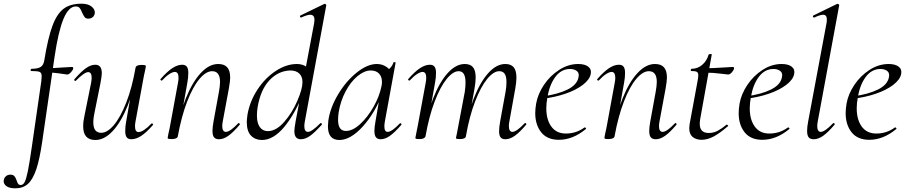

<svg xmlns="http://www.w3.org/2000/svg" viewBox="-123 -746 4921 1041"><path d="M-103 237Q-103 222 -93 211.5Q-83 201 -67 201Q-52 201 -45 209Q-38 217 -33 232Q-29 245 -24.5 251Q-20 257 -10 257Q2 257 10.5 241.5Q19 226 28 182Q37 138 50 47L101 -306Q103 -326 103 -332Q103 -351 92 -356Q81 -361 46 -361Q43 -361 43 -366Q43 -368 44.5 -370.5Q46 -373 47 -373Q82 -373 97.5 -383Q113 -393 117 -418Q137 -541 161.5 -606.5Q186 -672 222.5 -699Q259 -726 319 -726Q354 -726 373.5 -710.5Q393 -695 391 -674Q388 -659 378.5 -652Q369 -645 356 -645Q342 -645 336 -653Q330 -661 322 -678Q316 -694 309 -702.5Q302 -711 288 -711Q249 -711 221 -643Q193 -575 173 -439L106 21Q92 118 73.5 172.5Q55 227 28.5 251Q2 275 -40 275Q-71 275 -87 264Q-103 253 -103 237ZM131 -353 133 -376Q159 -376 231 -381L267 -383Q274 -383 274 -376Q274 -368 262 -354.5Q250 -341 240 -342Q232 -343 198.5 -348Q165 -353 131 -353Z M328 -61Q328 -88 335 -119L371 -297Q374 -314 374 -324Q374 -355 355 -355Q335 -355 289 -309Q287 -307 285 -307Q282 -307 280 -310.5Q278 -314 281 -317Q316 -357 342.5 -376Q369 -395 394 -395Q429 -395 429 -349Q429 -334 422 -297L390 -138Q383 -107 383 -82Q383 -26 426 -26Q459 -26 494.5 -68Q530 -110 561.5 -190Q593 -270 612 -379L625 -378Q605 -262 569.5 -173.5Q534 -85 488.5 -36Q443 13 394 13Q328 13 328 -61ZM556 -35Q556 -61 561 -87L612 -379Q615 -394 644 -394Q668 -394 668 -388L664 -365Q658 -341 653 -312L612 -89Q609 -74 609 -62Q609 -30 628 -30Q654 -30 698 -76Q699 -77 701 -77Q704 -77 706 -73.5Q708 -70 706 -68Q671 -28 643 -9.5Q615 9 589 9Q572 9 564 -1.5Q556 -12 556 -35Z M1029 -36Q1029 -56 1035 -89L1064 -248Q1070 -280 1070 -302Q1070 -360 1027 -360Q994 -360 958.5 -318Q923 -276 892 -196Q861 -116 841 -7L829 -8Q849 -124 884.5 -212.5Q920 -301 965.5 -350Q1011 -399 1060 -399Q1093 -399 1109 -381Q1125 -363 1125 -325Q1125 -307 1118 -267L1085 -89Q1082 -74 1082 -63Q1082 -31 1102 -31Q1124 -31 1168 -77Q1170 -79 1171 -79Q1174 -79 1176.5 -75.5Q1179 -72 1176 -69Q1142 -29 1115.5 -10Q1089 9 1064 9Q1046 9 1037.5 -1.5Q1029 -12 1029 -36ZM786 2 790 -21Q796 -45 801 -74L842 -297Q845 -312 845 -324Q845 -356 825 -356Q813 -356 794.5 -344Q776 -332 756 -310Q755 -309 753 -309Q750 -309 747.5 -312.5Q745 -316 748 -318Q782 -357 810.5 -376Q839 -395 865 -395Q882 -395 890 -384.5Q898 -374 898 -351Q898 -325 893 -299L841 -7Q840 0 831.5 4Q823 8 809 8Q795 8 790.5 6.5Q786 5 786 2Z M1215 -85Q1215 -96 1219 -126Q1232 -198 1273.5 -261Q1315 -324 1372.5 -361.5Q1430 -399 1487 -399Q1518 -399 1540.5 -382.5Q1563 -366 1566 -332L1524 -246Q1476 -127 1417.5 -57Q1359 13 1297 13Q1261 13 1238 -10.5Q1215 -34 1215 -85ZM1517 -300Q1517 -331 1499.5 -347.5Q1482 -364 1451 -364Q1386 -362 1338 -311Q1290 -260 1274 -166Q1270 -143 1270 -120Q1270 -78 1286 -56.5Q1302 -35 1329 -35Q1374 -35 1417.5 -84.5Q1461 -134 1489 -199Q1517 -264 1517 -300ZM1473 -35Q1473 -51 1480 -89L1580 -619Q1582 -633 1582 -638Q1582 -666 1559 -666Q1543 -666 1510 -651H1508Q1505 -651 1503.5 -656Q1502 -661 1506 -662L1636 -725H1638Q1641 -725 1644 -722Q1647 -719 1646 -717L1530 -89Q1527 -73 1527 -62Q1527 -31 1547 -31Q1567 -31 1613 -77Q1615 -79 1616 -79Q1619 -79 1621.5 -75.5Q1624 -72 1621 -69Q1585 -29 1559 -10Q1533 9 1508 9Q1473 9 1473 -35Z M1655 -61Q1655 -69 1657 -91Q1667 -162 1710 -234Q1753 -306 1811 -352.5Q1869 -399 1920 -399Q1951 -399 1975 -381.5Q1999 -364 2002 -330L1959 -357Q1973 -359 1989 -374Q2005 -389 2010 -407Q2011 -410 2017 -409Q2023 -408 2022 -406L1964 -89Q1961 -73 1961 -61Q1961 -31 1979 -31Q2001 -31 2045 -77Q2046 -78 2048 -78Q2051 -78 2053 -74.5Q2055 -71 2053 -69Q2019 -30 1992.5 -10.5Q1966 9 1941 9Q1924 9 1915.5 -1.5Q1907 -12 1907 -36Q1907 -56 1913 -89L1937 -229L1954 -246Q1909 -131 1843 -59Q1777 13 1717 13Q1655 13 1655 -61ZM1945 -277Q1948 -289 1948 -301Q1948 -330 1932 -347Q1916 -364 1886 -364Q1851 -363 1814.5 -332.5Q1778 -302 1750.5 -250Q1723 -198 1713 -136Q1710 -114 1710 -96Q1710 -66 1720.5 -51Q1731 -36 1753 -36Q1789 -36 1829.5 -73Q1870 -110 1902 -166.5Q1934 -223 1945 -277Z M2583 -35Q2583 -56 2589 -89L2618 -248Q2623 -274 2623 -302Q2623 -331 2613.5 -345.5Q2604 -360 2584 -360Q2553 -360 2518.5 -318Q2484 -276 2453 -196Q2422 -116 2403 -7L2392 -8Q2411 -124 2446 -213Q2481 -302 2525 -350.5Q2569 -399 2617 -399Q2647 -399 2662 -381.5Q2677 -364 2677 -325Q2677 -302 2671 -267L2639 -89Q2636 -74 2636 -63Q2636 -47 2641 -39Q2646 -31 2655 -31Q2677 -31 2721 -77Q2723 -79 2725 -79Q2728 -79 2730 -75.5Q2732 -72 2729 -69Q2695 -29 2668.5 -10Q2642 9 2617 9Q2599 9 2591 -1.5Q2583 -12 2583 -35ZM2129 2Q2129 1 2137 -39L2143 -69L2185 -297Q2188 -312 2188 -324Q2188 -356 2168 -356Q2156 -356 2137.5 -344Q2119 -332 2099 -310Q2098 -309 2096 -309Q2093 -309 2090.5 -312.5Q2088 -316 2091 -318Q2125 -357 2153.5 -376Q2182 -395 2208 -395Q2225 -395 2233 -384.5Q2241 -374 2241 -351Q2241 -325 2236 -299L2184 -7Q2179 8 2152 8Q2138 8 2133.5 6.5Q2129 5 2129 2ZM2349 2 2354 -21 2364 -74 2397 -248Q2401 -275 2401 -299Q2401 -360 2364 -360Q2333 -360 2298.5 -317.5Q2264 -275 2233.5 -195Q2203 -115 2184 -7L2171 -8Q2191 -124 2225.5 -212.5Q2260 -301 2304.5 -350Q2349 -399 2397 -399Q2427 -399 2441.5 -381.5Q2456 -364 2456 -326Q2456 -302 2450 -267L2403 -7Q2402 0 2394 4Q2386 8 2372 8Q2358 8 2353.5 6.5Q2349 5 2349 2Z M2779 -133Q2779 -155 2784 -185Q2793 -236 2826 -285.5Q2859 -335 2908.5 -367Q2958 -399 3012 -399Q3048 -399 3066.5 -384.5Q3085 -370 3080 -345Q3074 -314 3036.5 -285.5Q2999 -257 2941.5 -237.5Q2884 -218 2820 -211L2822 -224Q2902 -235 2953 -260Q3004 -285 3013 -324Q3015 -334 3015 -338Q3015 -355 3001 -363.5Q2987 -372 2968 -372Q2920 -372 2888 -329Q2856 -286 2845 -218Q2839 -187 2839 -159Q2839 -97 2866.5 -59.5Q2894 -22 2945 -22Q3002 -22 3046 -55H3048Q3051 -55 3053.5 -52Q3056 -49 3053 -46Q2983 12 2907 12Q2844 12 2811.5 -28.5Q2779 -69 2779 -133Z M3397 -36Q3397 -56 3403 -89L3432 -248Q3438 -280 3438 -302Q3438 -360 3395 -360Q3362 -360 3326.5 -318Q3291 -276 3260 -196Q3229 -116 3209 -7L3197 -8Q3217 -124 3252.5 -212.5Q3288 -301 3333.5 -350Q3379 -399 3428 -399Q3461 -399 3477 -381Q3493 -363 3493 -325Q3493 -307 3486 -267L3453 -89Q3450 -74 3450 -63Q3450 -31 3470 -31Q3492 -31 3536 -77Q3538 -79 3539 -79Q3542 -79 3544.5 -75.5Q3547 -72 3544 -69Q3510 -29 3483.5 -10Q3457 9 3432 9Q3414 9 3405.5 -1.5Q3397 -12 3397 -36ZM3154 2 3158 -21Q3164 -45 3169 -74L3210 -297Q3213 -312 3213 -324Q3213 -356 3193 -356Q3181 -356 3162.5 -344Q3144 -332 3124 -310Q3123 -309 3121 -309Q3118 -309 3115.5 -312.5Q3113 -316 3116 -318Q3150 -357 3178.5 -376Q3207 -395 3233 -395Q3250 -395 3258 -384.5Q3266 -374 3266 -351Q3266 -325 3261 -299L3209 -7Q3208 0 3199.5 4Q3191 8 3177 8Q3163 8 3158.5 6.5Q3154 5 3154 2Z M3614 -51Q3614 -57 3616 -73L3659 -306Q3663 -325 3663 -338Q3663 -352 3655 -356.5Q3647 -361 3625 -361Q3622 -361 3622 -366Q3622 -368 3623.5 -370.5Q3625 -373 3626 -373Q3660 -373 3685 -395Q3710 -417 3719 -450Q3721 -453 3728 -453Q3738 -453 3736 -450L3674 -104Q3671 -88 3671 -74Q3671 -25 3720 -25Q3746 -25 3768.5 -37Q3791 -49 3816 -70H3817Q3820 -70 3823.5 -67Q3827 -64 3824 -62Q3779 -23 3745.5 -5.5Q3712 12 3681 12Q3652 12 3633 -3Q3614 -18 3614 -51ZM3705 -352 3707 -376Q3739 -376 3816 -381L3850 -383Q3857 -383 3857 -376Q3857 -368 3846 -355Q3835 -342 3825 -342Q3820 -342 3780.5 -347Q3741 -352 3705 -352Z M3882 -133Q3882 -155 3887 -185Q3896 -236 3929 -285.5Q3962 -335 4011.5 -367Q4061 -399 4115 -399Q4151 -399 4169.5 -384.5Q4188 -370 4183 -345Q4177 -314 4139.5 -285.5Q4102 -257 4044.5 -237.5Q3987 -218 3923 -211L3925 -224Q4005 -235 4056 -260Q4107 -285 4116 -324Q4118 -334 4118 -338Q4118 -355 4104 -363.5Q4090 -372 4071 -372Q4023 -372 3991 -329Q3959 -286 3948 -218Q3942 -187 3942 -159Q3942 -97 3969.5 -59.5Q3997 -22 4048 -22Q4105 -22 4149 -55H4151Q4154 -55 4156.5 -52Q4159 -49 4156 -46Q4086 12 4010 12Q3947 12 3914.5 -28.5Q3882 -69 3882 -133Z M4253 -37Q4253 -58 4259 -89L4358 -619Q4360 -627 4360 -641Q4360 -666 4340 -666Q4324 -666 4292 -651H4290Q4286 -651 4284.5 -656Q4283 -661 4287 -662L4416 -725H4418Q4422 -725 4425 -722Q4428 -719 4427 -717L4311 -89Q4308 -74 4308 -62Q4308 -47 4313 -39Q4318 -31 4327 -31Q4349 -31 4393 -77Q4395 -79 4397 -79Q4400 -79 4402 -75.5Q4404 -72 4401 -69Q4367 -29 4340.5 -10Q4314 9 4289 9Q4270 9 4261.5 -1.5Q4253 -12 4253 -37Z M4462 -133Q4462 -155 4467 -185Q4476 -236 4509 -285.5Q4542 -335 4591.5 -367Q4641 -399 4695 -399Q4731 -399 4749.5 -384.5Q4768 -370 4763 -345Q4757 -314 4719.5 -285.5Q4682 -257 4624.5 -237.5Q4567 -218 4503 -211L4505 -224Q4585 -235 4636 -260Q4687 -285 4696 -324Q4698 -334 4698 -338Q4698 -355 4684 -363.5Q4670 -372 4651 -372Q4603 -372 4571 -329Q4539 -286 4528 -218Q4522 -187 4522 -159Q4522 -97 4549.5 -59.5Q4577 -22 4628 -22Q4685 -22 4729 -55H4731Q4734 -55 4736.5 -52Q4739 -49 4736 -46Q4666 12 4590 12Q4527 12 4494.5 -28.5Q4462 -69 4462 -133Z"/></svg>

Font: Cormorant Infant
Style: Italic
Weight: 400
Italic angle: -10°
Designer: Christian Thalmann (Catharsis Fonts)
Foundry: Catharsis Fonts
Version: Version 4.000